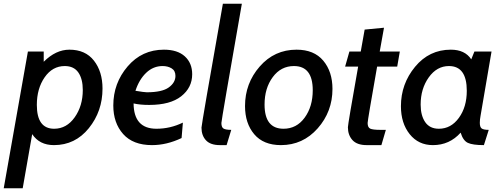

<svg xmlns="http://www.w3.org/2000/svg" viewBox="-55 -770 2709 1032"><path d="M235 10Q157 10 118 -49L67 242H-35L95 -493H180V-438Q245 -503 318 -503Q404 -503 450 -444Q496 -385 496 -294Q496 -172 422.5 -81Q349 10 235 10ZM293 -415Q227 -415 185 -354.5Q143 -294 143 -206Q143 -78 236 -78Q303 -78 346.5 -139.5Q390 -201 390 -286Q390 -346 366 -380.5Q342 -415 293 -415Z M978 -371Q978 -299 919 -252.5Q860 -206 747 -206Q698 -206 663 -214Q664 -78 786 -78Q860 -78 928 -111L921 -28Q841 10 762 10Q660 10 607 -49.5Q554 -109 554 -203Q554 -323 631 -413Q708 -503 826 -503Q899 -503 938.5 -467Q978 -431 978 -371ZM819 -415Q769 -415 731 -379Q693 -343 673 -282Q721 -274 734 -274Q816 -274 852 -300Q888 -326 888 -362Q888 -390 867.5 -402.5Q847 -415 819 -415Z M1188 -72 1163 10H1127Q1076 10 1052 -16Q1028 -42 1028 -84Q1028 -100 1143 -750H1245Q1135 -123 1135 -109Q1135 -86 1146.5 -79Q1158 -72 1188 -72Z M1455 10Q1361 10 1311.5 -48.5Q1262 -107 1262 -200Q1262 -322 1341 -412.5Q1420 -503 1539 -503Q1633 -503 1682.5 -444Q1732 -385 1732 -292Q1732 -170 1652.5 -80Q1573 10 1455 10ZM1525 -415Q1455 -415 1411 -355.5Q1367 -296 1367 -208Q1367 -78 1469 -78Q1539 -78 1582.5 -137.5Q1626 -197 1626 -285Q1626 -415 1525 -415Z M2019 -72 1995 10H1916Q1864 10 1839.5 -17Q1815 -44 1815 -86Q1815 -102 1870 -412H1800L1823 -493H1884L1905 -611L2009 -621L1986 -493H2094L2080 -412H1972Q1921 -123 1921 -109Q1921 -85 1935 -78.5Q1949 -72 1991 -72Z M2587 -493 2528 -148Q2524 -127 2524 -110Q2524 -87 2534 -79.5Q2544 -72 2572 -72L2546 10Q2486 10 2460 -2Q2434 -14 2421 -57Q2361 10 2272 10Q2194 10 2147 -49Q2100 -108 2100 -199Q2100 -319 2176 -411Q2252 -503 2368 -503Q2444 -503 2478 -451L2495 -493ZM2358 -415Q2293 -415 2249.5 -354Q2206 -293 2206 -208Q2206 -149 2230.5 -113.5Q2255 -78 2304 -78Q2369 -78 2411.5 -136.5Q2454 -195 2454 -282Q2454 -415 2358 -415Z"/></svg>

Font: Cabin
Style: Medium Italic
Weight: 500
Designer: Pablo Impallari
Foundry: Pablo Impallari. www.impallari.com Igino Marini. www.ikern.com
Version: Version 1.005